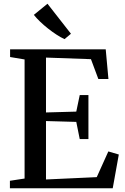

<svg xmlns="http://www.w3.org/2000/svg" viewBox="-20 -1007 667 1027"><path d="M111.5 -52V-689L34 -702V-743H545.5L560 -584.5H506L466.5 -690.5L226 -699V-405.5L388 -410L406.5 -498.5H453V-263H406.5L388 -355L226 -359.5V-47L497.5 -59.5L559.5 -197L615.5 -180.5L583 0H33V-40ZM324.5 -798Q305 -807 282.2 -821.8Q259.5 -836.5 236.8 -854.5Q214 -872.5 194.2 -891.5Q174.5 -910.5 161 -927.5L234 -987L359.5 -826.5L325.5 -798Z"/></svg>

Font: Merriweather 60pt Medium
Style: Regular
Weight: 500
Version: Version 2.100